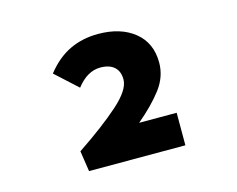

<svg xmlns="http://www.w3.org/2000/svg" viewBox="-66 -865 733 593"><g transform="rotate(-15 300.0 -569.0)"><path d="M152 -368 142 -434Q227 -491 277.5 -536Q328 -581 328 -614Q328 -640 312.5 -654Q297 -668 268 -668Q226 -668 192 -624L122 -688Q156 -731 197 -750.5Q238 -770 288 -770Q360 -770 404 -734.5Q448 -699 448 -636Q448 -591 419 -552.5Q390 -514 340 -472H460V-368Z"/></g></svg>

Font: Source Code Pro Black
Style: Regular
Weight: 900
Monospace: yes
Designer: Paul D. Hunt, Teo Tuominen
Foundry: Adobe Systems Incorporated
Version: Version 2.030;PS 1.000;hotconv 16.6.51;makeotf.lib2.5.65220